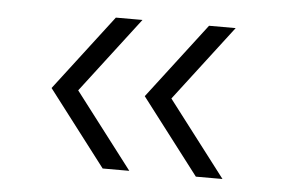

<svg xmlns="http://www.w3.org/2000/svg" viewBox="-35 -495 631 431"><g transform="rotate(5 280.0 -280.0)"><path d="M140 -280 270 -450H210L80 -280L210 -110H270ZM350 -280 480 -450H420L290 -280L420 -110H480Z"/></g></svg>

Font: Raigarh
Style: Regular
Weight: 400
Designer: jaikishan Patel
Foundry: MagicType
Version: Version 1.000;FEAKit 1.0